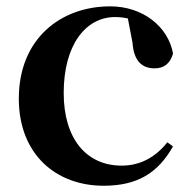

<svg xmlns="http://www.w3.org/2000/svg" viewBox="-20 -572 605 608"><path d="M308.1 16.2C415.1 16.2 480.4 -24.3 527.8 -108.4L509.9 -121.4C472.4 -73.9 423.7 -47.5 365.2 -47.5C254.4 -47.5 181.7 -131.7 181.7 -277.6C181.7 -429.2 251 -518 344.6 -518C380 -518 411.3 -508.7 449.7 -486.3L381.8 -530.1L399.6 -436.8C403.7 -376.1 432.2 -355.6 469.4 -355.6C499.3 -355.6 518.6 -370.4 528 -402.4C512.5 -488.1 432 -551.9 329 -551.9C172.7 -551.9 39.6 -449.7 39.6 -259.7C39.6 -82.8 157.9 16.2 308.1 16.2Z"/></svg>

Font: Source Han Serif CN VF
Style: Regular
Weight: 250
Designer: Ryoko NISHIZUKA 西塚涼子 (kana & ideographs); Frank Grießhammer (Latin, Greek & Cyrillic); Wenlong ZHANG 张文龙 (bopomofo); San
Foundry: Adobe
Version: Version 2.002;hotconv 1.1.0;makeotfexe 2.6.0